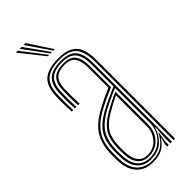

<svg xmlns="http://www.w3.org/2000/svg" viewBox="-247 -792 835 835"><g transform="rotate(-45 170.5 -374.0)"><path d="M273.5 0V-484.8Q273.5 -543.2 250.6 -570.9Q227.8 -598.5 170.5 -598.5Q115.8 -598.5 87.5 -576.2Q59.2 -554 57 -497Q56 -474.2 56.2 -450Q56.5 -425.8 57.8 -401.2H48.2Q46.8 -427 46.5 -451Q46.2 -475 47.2 -497.2Q49.5 -557 79.2 -581.6Q109 -606.2 170.5 -606.2Q212.8 -606.2 237.4 -593.1Q262 -580 272.6 -553Q283.2 -526 283.2 -484.8V0ZM146.5 -18Q181.2 -18 205.1 -33.9Q229 -49.8 241.6 -74.4Q254.2 -99 254.2 -124.5V-340.5Q224.2 -328.2 197.1 -315.1Q170 -302 150.8 -290.8Q108.2 -265.5 88.8 -234.4Q69.2 -203.2 67.5 -151.8Q67 -136.5 67.2 -125.9Q67.5 -115.2 68.5 -100.5Q71.5 -60.8 92 -39.4Q112.5 -18 146.5 -18ZM147.2 -25.8Q116.5 -25.8 98.8 -45.8Q81 -65.8 78.2 -101.8Q77 -117 77 -127.2Q77 -137.5 77.2 -151Q78.8 -200.8 97.1 -230Q115.5 -259.2 155.5 -283Q176.2 -295.2 198.6 -306.9Q221 -318.5 244 -328V-124.2Q244 -100.8 233.1 -78Q222.2 -55.2 200.8 -40.5Q179.2 -25.8 147.2 -25.8ZM147.5 -33.8Q174.2 -33.8 193.6 -46.6Q213 -59.5 223.6 -80.1Q234.2 -100.8 234.2 -124V-315Q214.5 -306 196.9 -296.2Q179.2 -286.5 160 -275.2Q121.2 -252 104.8 -224.2Q88.2 -196.5 87 -150.5Q86.8 -138.8 86.8 -128Q86.8 -117.2 88 -102Q90.2 -69.8 105.8 -51.8Q121.2 -33.8 147.5 -33.8ZM144.2 5.5Q98 5.5 70.5 -21.5Q43 -48.5 39 -99.2Q38 -113.8 37.9 -125.9Q37.8 -138 38.2 -153.2Q39.8 -205.2 60.9 -243.6Q82 -282 137 -314Q150.5 -321.8 165.5 -329.6Q180.5 -337.5 197.6 -345.5Q214.8 -353.5 234.5 -361.8V-484.8Q234.5 -526.2 220.1 -546.8Q205.8 -567.2 170.5 -567.2Q133 -567.2 115.2 -550Q97.5 -532.8 96 -494.8Q95.2 -475.2 95.5 -451.1Q95.8 -427 97 -401.2H87.2Q85.8 -428 85.6 -452.2Q85.5 -476.5 86.2 -495Q88 -537.8 108.1 -556.4Q128.2 -575 170.5 -575Q211.5 -575 227.9 -552.4Q244.2 -529.8 244.2 -484.8V-355.2Q214.8 -343 187.4 -330Q160 -317 141.5 -306.2Q94 -278.8 71.8 -243.4Q49.5 -208 48 -153Q47.8 -138 47.8 -126.2Q47.8 -114.5 48.8 -99.8Q52.5 -53 77.5 -27.8Q102.5 -2.5 145 -2.5Q187.5 -2.5 211.5 -21Q235.5 -39.5 249.2 -69.2H251.8L244.2 -20.8V0H234.5V-13L243 -44.8H240.8Q223.8 -18 200.4 -6.2Q177 5.5 144.2 5.5ZM253.8 0V-33L257.5 -95.8H255.2Q244.5 -58 217.5 -34Q190.5 -10 145.8 -10Q107 -10 84.4 -33.9Q61.8 -57.8 58.8 -100.2Q57.8 -115.5 57.6 -126.6Q57.5 -137.8 57.8 -152.2Q59.2 -205.8 79.8 -238.9Q100.2 -272 146.5 -298.8Q159.5 -306.2 176.2 -314.6Q193 -323 212.8 -332Q232.5 -341 254.2 -350V-484.8Q254.2 -534 235.8 -558.4Q217.2 -582.8 170.5 -582.8Q122.8 -582.8 100.6 -562.4Q78.5 -542 76.5 -495.2Q75.8 -478 75.9 -453.1Q76 -428.2 77.5 -401.2H67.8Q66.2 -427.5 66.1 -452.4Q66 -477.2 66.8 -495.5Q68.8 -546.2 93 -568.5Q117.2 -590.8 170.5 -590.8Q222 -590.8 242.9 -564.9Q263.8 -539 263.8 -484.8V0ZM144.8 -645 57.8 -754H69.5L153.5 -645ZM162.2 -645 81.2 -754H93L170.8 -645ZM179.5 -645 104.8 -754H116.8L188.2 -645Z"/></g></svg>

Font: Big Shoulders Inline Text ExtraLight
Style: Regular
Weight: 250
Version: Version 2.002